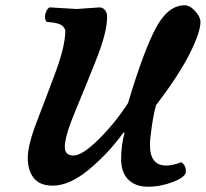

<svg xmlns="http://www.w3.org/2000/svg" viewBox="-20 -689 778 726"><path d="M270 -655 356 -661Q368 -661 376.5 -651.5Q385 -642 385 -625Q385 -568 345 -466.5Q305 -365 265 -269.5Q225 -174 225 -133Q225 -101 258 -101Q291 -101 352.5 -161.5Q414 -222 464 -299Q523 -496 569 -582.5Q615 -669 678 -669Q698 -669 718 -647Q738 -625 738 -606Q738 -567 697 -485.5Q656 -404 570 -291Q561 -259 554 -211Q547 -163 547 -141Q547 -63 608 -63Q634 -63 666 -76Q683 -63 683 -41.5Q683 -20 635.5 -1.5Q588 17 540 17Q492 17 465 -10Q438 -37 438 -88Q438 -139 451 -187H446Q391 -110 317 -48.5Q243 13 179 13Q131 13 108 -15.5Q85 -44 85 -92.5Q85 -141 120.5 -232.5Q156 -324 191.5 -420Q227 -516 227 -575Q221 -591 205.5 -597.5Q190 -604 157 -606Q150 -613 150 -625Q150 -637 156.5 -649Q163 -661 169 -661Z"/></svg>

Font: Clara
Style: Regular
Weight: 400
Designer: Proyecto DEMO
Foundry: Proyecto DEMO
Version: Version 1.002